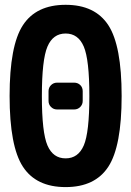

<svg xmlns="http://www.w3.org/2000/svg" viewBox="-20 -760 540 790"><path d="M214.8 -419.9H285.2Q299.8 -419.9 310.1 -410.2Q320.3 -400.4 320.3 -384.8V-344.7Q320.3 -330.1 310.1 -319.8Q299.8 -309.6 285.2 -309.6H214.8Q200.2 -309.6 189.9 -319.8Q179.7 -330.1 179.7 -344.7V-384.8Q179.7 -399.4 189.9 -409.7Q200.2 -419.9 214.8 -419.9ZM175.3 -161.6Q198.2 -108.4 250 -108.4Q301.8 -108.4 324.7 -161.6Q347.7 -214.8 347.7 -364.7Q347.7 -514.6 324.7 -568.4Q301.8 -622.1 250 -622.1Q198.2 -622.1 175.3 -568.4Q152.3 -514.6 152.3 -364.7Q152.3 -214.8 175.3 -161.6ZM74.2 -656.2Q128.9 -740.2 250 -740.2Q371.1 -740.2 425.8 -656.2Q480.5 -572.3 480.5 -365.2Q480.5 -158.2 425.8 -74.2Q371.1 9.8 250 9.8Q128.9 9.8 74.2 -74.2Q19.5 -158.2 19.5 -365.2Q19.5 -572.3 74.2 -656.2Z"/></svg>

Font: Rounded-L Mgen+ 1m bold
Style: Bold
Weight: 700
Designer: [Source Han Sans]
Ryoko NISHIZUKA  (kana & ideographs); Paul D. Hunt (Latin, Greek & Cyrillic); Wenlong ZHANG  (bopomofo
Version: Version 1.059.20150602